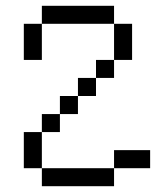

<svg xmlns="http://www.w3.org/2000/svg" viewBox="-20 -520 540 665"><path d="M500 62.5V0H375V62.5H125V125H375V62.5ZM125 62.5Q125 62.5 125 -62.5H62.5Q62.5 -62.5 62.5 62.5ZM125 -62.5H187.5V-125H125ZM187.5 -125H250V-187.5H187.5ZM250 -187.5H312.5V-250H250ZM312.5 -250H375V-312.5H312.5ZM375 -312.5H437.5Q437.5 -312.5 437.5 -437.5H375Q375 -437.5 375 -312.5ZM62.5 -437.5Q62.5 -437.5 62.5 -312.5H125Q125 -312.5 125 -437.5ZM125 -437.5H375V-500H125Z"/></svg>

Font: Unifont
Style: Regular
Weight: 500
Version: Version 15.1.04